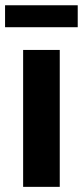

<svg xmlns="http://www.w3.org/2000/svg" viewBox="-26 -727 323 747"><path d="M-6.3 -706.5V-621.1H276.4V-706.5ZM64 0H206.5V-532.7H64Z"/></svg>

Font: Estedad Bold
Style: Regular
Weight: 700
Designer: Amin Abedi
Version: Version 7.3